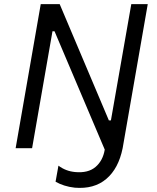

<svg xmlns="http://www.w3.org/2000/svg" viewBox="-20 -720 762 933"><path d="M178 -700H270L509 -135H519L618 -700H698L576 0H486L245 -568H235L136 0H56ZM343 192Q316 189 292.5 181.5Q269 174 250 163L264 85Q300 112 345 116Q408 122 444 91.5Q480 61 489 7L486 0L515 -27L576 0Q556 99 496.5 149.5Q437 200 343 192Z"/></svg>

Font: Fixel Italic Variable Display Thin
Style: Italic
Weight: 100
Italic angle: -10°
Designer: AlfaBravo + MacPaw
Foundry: Kyrylo Tkachov, Marchela Mozhyna, Serhii Makarenko, Maria Weinstein, Zakhar Kryvoshyya
Version: Version 1.210;Glyphs 3.2 (3217)